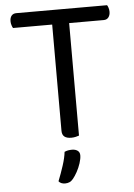

<svg xmlns="http://www.w3.org/2000/svg" viewBox="-57 -651 636 913"><g transform="rotate(-5 261.5 -194.5)"><path d="M261 -539 256 -608H489Q492 -604 495 -595Q498 -586 498 -576Q498 -560 490 -549.5Q482 -539 467 -539ZM263 -608 268 -539H34Q31 -544 28 -553Q25 -562 25 -572Q25 -589 33 -598.5Q41 -608 56 -608ZM221 -566H302V-2Q297 0 286.5 2.5Q276 5 265 5Q243 5 232 -4Q221 -13 221 -32ZM255 201Q247 211 237.5 215Q228 219 217 219Q196 219 186 206Q200 171 212 134Q224 97 227 69Q236 65 244.5 63.5Q253 62 263 62Q279 62 289.5 69.5Q300 77 300 92Q300 108 293 129.5Q286 151 275.5 170Q265 189 255 201Z"/></g></svg>

Font: Baloo Paaji 2
Style: Regular
Weight: 400
Designer: Shuchita Grover, Noopur Datye and Ek Type
Foundry: Ek Type
Version: Version 1.700